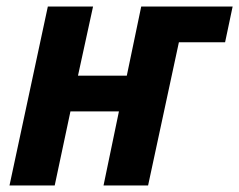

<svg xmlns="http://www.w3.org/2000/svg" viewBox="-20 -566 730 586"><path d="M9 0 126 -546H264L218 -335H367L411 -546H690L667 -437H526L432 0H296L343 -226H195L147 0Z"/></svg>

Font: Noto Sans SemiCondensed
Style: Bold Italic
Weight: 700
Width: 4
Italic angle: -12°
Designer: Monotype Design Team
Foundry: Monotype Imaging Inc.
Version: Version 2.013; ttfautohint (v1.8.4.7-5d5b)